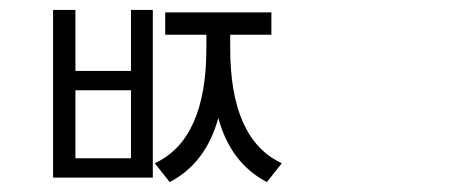

<svg xmlns="http://www.w3.org/2000/svg" viewBox="-20 -765 960 387"><path d="M244 -446V-583H132V-446ZM244 -622V-745H288V-407H87V-745H132V-622ZM444 -695V-668Q444 -484 548 -436L518 -398Q445 -436 420 -527Q395 -436 322 -398L292 -436Q396 -484 396 -668V-695H313V-740H527V-695Z"/></svg>

Font: Noto Sans Korean Light
Style: Regular
Weight: 300
Designer: Ryoko NISHIZUKA  (kana & ideographs); Paul D. Hunt (Latin, Greek & Cyrillic); Wenlong ZHANG  (bopomofo); Sandoll Communi
Foundry: Adobe Systems Incorporated
Version: Version 1.000;PS 1;hotconv 1.0.78;makeotf.lib2.5.61930